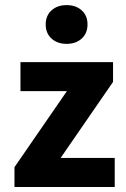

<svg xmlns="http://www.w3.org/2000/svg" viewBox="-20 -743 500 763"><path d="M37.5 0V-78.6L245.8 -380.8H61.3V-496.1H429.2V-417.5L220.9 -115.3H435.9V0ZM244.7 -568.7Q207.8 -568.7 184.7 -589.8Q161.6 -610.9 161.6 -645.9Q161.6 -680.7 184.7 -701.7Q207.8 -722.7 244.7 -722.7Q281.8 -722.7 304.8 -701.7Q327.8 -680.7 327.8 -645.9Q327.8 -610.9 304.8 -589.8Q281.8 -568.7 244.7 -568.7Z"/></svg>

Font: Source Sans 3 Variable
Style: Regular
Weight: 200
Designer: Paul D. Hunt
Foundry: Adobe Systems Incorporated
Version: Version 3.026